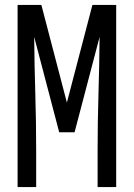

<svg xmlns="http://www.w3.org/2000/svg" viewBox="-20 -755 540 775"><path d="M51 0V-735H147L250 -341L353 -735H449V0H374V-147Q374 -262 377.5 -376.5Q381 -491 382 -606L281 -221H219L118 -606Q119 -491 122.5 -376.5Q126 -262 126 -147V0Z"/></svg>

Font: Iosevka Fixed
Style: Regular
Weight: 400
Monospace: yes
Designer: Belleve Invis
Foundry: Belleve Invis
Version: Version 33.2.4